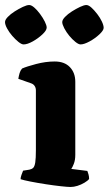

<svg xmlns="http://www.w3.org/2000/svg" viewBox="-57 -745 433 765"><path d="M224 0Q213 0 185.5 -3Q158 -6 125.5 -11Q93 -16 65 -21.5Q37 -27 25 -31Q25 -38 28.5 -48Q32 -58 35 -65L60 -69Q70 -71 75.5 -76.5Q81 -82 83.5 -98Q86 -114 86 -147V-385Q86 -395 81 -402.5Q76 -410 67 -413L16 -431Q18 -443 21 -453.5Q24 -464 31 -472Q49 -480 87 -490Q125 -500 161 -500Q200 -500 221.5 -477.5Q243 -455 243 -419V-128Q243 -107 237 -92Q231 -77 227 -72L291 -64Q293 -59 295.5 -50.5Q298 -42 298 -32Q293 -25 279.5 -17Q266 -9 251.5 -4.5Q237 0 224 0ZM264 -568Q256 -568 243.5 -578Q231 -588 219 -602.5Q207 -617 199 -632.5Q191 -648 191 -657Q191 -666 202 -677.5Q213 -689 229.5 -699.5Q246 -710 262 -717.5Q278 -725 287 -725Q296 -725 307.5 -714.5Q319 -704 330.5 -689Q342 -674 349 -659Q356 -644 356 -634Q356 -624 339 -608Q322 -592 300 -580Q278 -568 264 -568ZM37 -568Q29 -568 16.5 -578Q4 -588 -8.5 -602.5Q-21 -617 -29 -632Q-37 -647 -37 -657Q-37 -666 -26 -677.5Q-15 -689 1.5 -699.5Q18 -710 34 -717.5Q50 -725 59 -725Q68 -725 79.5 -715Q91 -705 102.5 -689.5Q114 -674 121.5 -659Q129 -644 129 -635Q129 -624 112 -608Q95 -592 73.5 -580Q52 -568 37 -568Z"/></svg>

Font: Texturina Medium 12pt ExtraBold
Style: Regular
Weight: 800
Version: Version 1.002